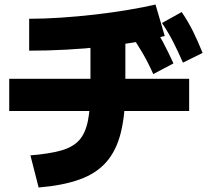

<svg xmlns="http://www.w3.org/2000/svg" viewBox="-20 -807 923 856"><path d="M115.6 -114.4Q200 -121.1 252.8 -136.1Q305.6 -151.1 333.3 -182.2Q361.1 -213.3 372.2 -269.4Q383.3 -325.6 383.3 -413.3V-684.4H538.9V-413.3Q538.9 -297.8 518.9 -216.7Q498.9 -135.6 453.9 -84.4Q408.9 -33.3 334.4 -6.7Q260 20 152.2 28.9ZM21.1 -312.2V-455.6H823.3V-312.2ZM110 -723.3Q175.6 -723.3 251.1 -728.3Q326.7 -733.3 403.9 -742.2Q481.1 -751.1 550.6 -762.8Q620 -774.4 673.3 -786.7L714.4 -646.7Q660 -632.2 590 -620Q520 -607.8 439.4 -598.9Q358.9 -590 275 -585.6Q191.1 -581.1 110 -581.1ZM663.3 -476.7Q641.1 -526.7 617.2 -567.8Q593.3 -608.9 564.4 -651.1L653.3 -703.3Q683.3 -663.3 706.7 -619.4Q730 -575.6 753.3 -524.4ZM795.6 -527.8Q773.3 -578.9 751.7 -621.1Q730 -663.3 702.2 -704.4L790 -753.3Q818.9 -711.1 840.6 -667.2Q862.2 -623.3 883.3 -571.1Z"/></svg>

Font: Paperlogy 8 ExtraBold
Style: Regular
Weight: 800
Designer: redesigned by Lee Juim, glyphs from Gmarket Sans & Montserrat
Foundry: PT&
Version: Version 1.001